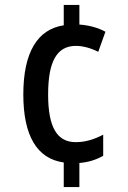

<svg xmlns="http://www.w3.org/2000/svg" viewBox="-20 -744 518 774"><path d="M300 -645V-724H237V-642C131 -626 74 -533 74 -363C74 -197 129 -104 237 -89V10H300V-87C337 -90 368 -100 396 -116V-201C359 -182 325 -171 285 -171C210 -171 174 -231 174 -363C174 -496 209 -559 286 -559C313 -559 345 -551 376 -535L405 -616C378 -631 342 -642 300 -645Z"/></svg>

Font: Noto Sans Sinhala Condensed Medium
Style: Regular
Weight: 500
Width: 3
Designer: Jelle Bosma - Monotype Design Team
Foundry: Monotype Imaging Inc.
Version: Version 2.006